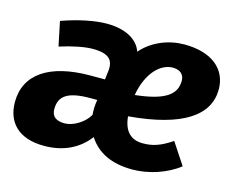

<svg xmlns="http://www.w3.org/2000/svg" viewBox="-85 -671 992 809"><g transform="rotate(15 411.5 -266.0)"><path d="M289 -549C237 -549 167 -535 94 -509L116 -403C172 -421 225 -431 258 -431C332 -431 352 -405 345 -353L341 -320H278C101 -320 -1 -253 -1 -130C-1 -46 49 17 165 17C244 17 312 -12 358 -73C396 -14 459 17 550 17C620 17 697 -8 752 -51L690 -145C639 -111 606 -101 564 -101C513 -101 481 -130 475 -195C710 -215 815 -290 815 -403C815 -492 746 -549 627 -549C559 -549 489 -522 442 -468C424 -520 367 -549 289 -549ZM605 -442C637 -442 655 -425 655 -398C655 -339 611 -303 479 -289C496 -388 551 -442 605 -442ZM329 -162C308 -125 261 -97 224 -97C187 -97 167 -112 167 -144C167 -200 201 -228 302 -228H332C328 -205 327 -184 329 -162Z"/></g></svg>

Font: Fira Sans OT
Style: Bold Italic
Weight: 700
Italic angle: -8°
Designer: Carrois Corporate & Edenspiekermann
Foundry: Carrois Corporate GbR & Edenspiekermann AG
Version: Version 2.001